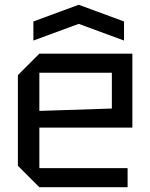

<svg xmlns="http://www.w3.org/2000/svg" viewBox="-20 -785 630 805"><path d="M55 -90V-470L145 -560H535V-250H145V-80H515V0H145ZM145 -320 449 -330V-480H145ZM120 -615V-695L310 -765L500 -695V-615L310 -685Z"/></svg>

Font: Tektur
Style: Regular
Weight: 400
Designer: Adam Jagosz
Foundry: Adam Jagosz
Version: Version 1.005;gftools[0.9.30]